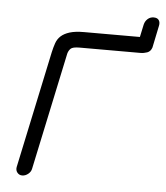

<svg xmlns="http://www.w3.org/2000/svg" viewBox="-48 -672 617 715"><g transform="rotate(5 260.5 -314.5)"><path d="M503 -517Q498 -502 485.5 -497.5Q473 -493 460 -493H233Q207 -493 199.5 -485.5Q192 -478 189 -467L96 -29Q94 -17 83.5 -8.5Q73 0 61 0Q50 0 43 -8.5Q36 -17 38 -29L131 -467Q135 -485 140.5 -501Q146 -517 158 -528Q170 -539 190.5 -545.5Q211 -552 245 -552H453L463 -599Q466 -612 475.5 -620.5Q485 -629 498 -629Q512 -629 517.5 -620.5Q523 -612 520 -599Z"/></g></svg>

Font: VDS
Style: Thin Italic
Weight: 100
Width: 0
Designer: artmaker
Foundry: artmaker
Version: Version 1.000 2012 initial release